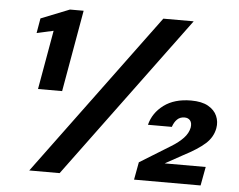

<svg xmlns="http://www.w3.org/2000/svg" viewBox="-51 -765 1025 825"><g transform="rotate(5 462.0 -352.0)"><path d="M111 -352 156 -607 84 -591 95 -655 218 -704H277L215 -352ZM104 0 621 -700H752L235 0ZM556 0 570 -76 703 -158Q734 -177 754 -198Q774 -219 779 -244Q782 -264 773.5 -274.5Q765 -285 749 -285Q730 -285 717.5 -273Q705 -261 698 -240H595Q608 -292 653.5 -326Q699 -360 771 -360Q817 -360 844.5 -344.5Q872 -329 883 -304Q894 -279 889 -251Q882 -212 850.5 -183.5Q819 -155 757 -123L681 -81H858L843 0Z"/></g></svg>

Font: DM Sans 28pt
Style: Bold Italic
Weight: 700
Italic angle: -10°
Version: Version 4.004;gftools[0.9.30]